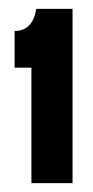

<svg xmlns="http://www.w3.org/2000/svg" viewBox="-20 -684 210 434"><path d="M51 -270V-531H13V-614Q54 -614 62 -664H144V-270Z"/></svg>

Font: Bricolage Grotesque 96pt Condensed Medium
Style: Regular
Weight: 500
Width: 3
Designer: Mathieu Triay
Foundry: Atelier Triay
Version: Version 1.001; ttfautohint (v1.8.4.7-5d5b);gftools[0.9.33.de